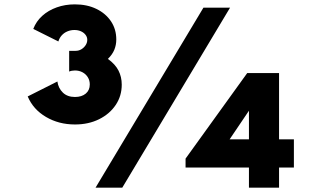

<svg xmlns="http://www.w3.org/2000/svg" viewBox="-20 -860 1494 880"><path d="M323.5 -289.5Q249.5 -289.5 190.8 -324Q132 -358.5 107 -418L243 -486.5Q247.5 -455.5 268.2 -435.5Q289 -415.5 323.5 -415.5Q354.5 -415.5 373 -431Q391.5 -446.5 391.5 -473Q391.5 -491.5 382.5 -506Q373.5 -520.5 358 -528.8Q342.5 -537 323.5 -537Q308.5 -537 297 -532V-627H327Q341 -627 353 -634.2Q365 -641.5 372.5 -653Q380 -664.5 380 -677.5Q380 -690 372.2 -700.2Q364.5 -710.5 351.2 -716.5Q338 -722.5 321 -722.5Q304 -722.5 289 -716.2Q274 -710 263.2 -698.2Q252.5 -686.5 247.5 -670L132.5 -727.5Q146 -762.5 173.8 -787.5Q201.5 -812.5 240 -826.2Q278.5 -840 323 -840Q379 -840 421.8 -819.2Q464.5 -798.5 488.8 -762.2Q513 -726 513 -679Q513 -654 504 -632Q495 -610 474.5 -590Q508 -566 523 -536.8Q538 -507.5 538 -472Q538 -420 510.2 -378.8Q482.5 -337.5 434 -313.5Q385.5 -289.5 323.5 -289.5ZM418 0 912.5 -825H1034.5L540.5 0ZM1121 0V-92H830.5V-133L1113 -525H1259V-221.5H1327V-92H1259V0ZM1032.5 -221.5H1121V-352.5Z"/></svg>

Font: Spartan Thin ExtraBold
Style: Regular
Weight: 800
Version: Version 1.004